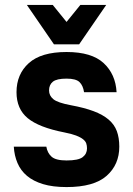

<svg xmlns="http://www.w3.org/2000/svg" viewBox="-20 -750 540 779"><path d="M250 9Q194 9 154.5 -3Q115 -15 89.5 -36.5Q64 -58 51 -88.5Q38 -119 36 -155H168Q172 -130 189 -114.5Q206 -99 250 -99Q298 -99 315.5 -112.5Q333 -126 333 -148Q333 -159 330 -168Q327 -177 317 -185Q307 -193 289 -200Q271 -207 240 -213Q138 -233 92.5 -270.5Q47 -308 47 -376Q47 -449 97 -494Q147 -539 250 -539Q352 -539 400.5 -494Q449 -449 453 -376H321Q317 -403 302.5 -417Q288 -431 250 -431Q210 -431 194.5 -418.5Q179 -406 179 -383Q179 -362 196.5 -347.5Q214 -333 268 -323Q322 -313 359.5 -299Q397 -285 420.5 -265Q444 -245 454 -218Q464 -191 464 -155Q464 -82 412.5 -36.5Q361 9 250 9ZM89 -730H194L250 -661L306 -730H411L301 -570H199Z"/></svg>

Font: Golos UI
Style: Bold
Weight: 700
Designer: A.Korolkova, Vitaly Kuzmin
Foundry: ParaType Ltd
Version: Version 2.000